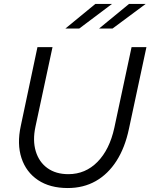

<svg xmlns="http://www.w3.org/2000/svg" viewBox="-20 -938 759 969"><path d="M322 11Q232 11 172 -29Q112 -69 88.5 -140Q65 -211 85 -303L169 -700H245L159 -299Q144 -229 160.5 -174.5Q177 -120 219.5 -89.5Q262 -59 325 -59Q411 -59 472 -121Q533 -183 557 -293L644 -700H719L631 -289Q611 -193 568 -126Q525 -59 463 -24Q401 11 322 11ZM461 -918H545L380 -794H310ZM631 -918H715L548 -794H480Z"/></svg>

Font: Red Hat Text VF
Style: Italic
Weight: 400
Italic angle: -12°
Designer: Pentagram, MCKL
Foundry: Pentagram, MCKL
Version: Version 1.023